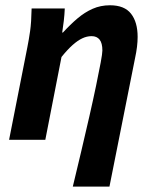

<svg xmlns="http://www.w3.org/2000/svg" viewBox="-20 -528 580 725"><path d="M254.9 176.7Q271.1 109.5 287.2 41.5Q303.3 -26.6 317.7 -89.7Q332.1 -152.9 342.9 -205Q353.7 -257.2 360.2 -291.7Q366.6 -326.1 366.6 -337.2Q366.6 -365.3 356.1 -378.4Q345.7 -391.5 325.9 -391.5Q308.2 -391.5 290.8 -383.3Q273.3 -375.1 254 -357.9Q234.6 -340.6 212.2 -312.8L151.1 0H14.3L83 -348.1Q89 -377.9 93.7 -410.6Q98.4 -443.4 99.4 -496.1H224.6Q223.6 -472.7 220.9 -449.2Q218.2 -425.7 214.9 -405.2H217.7Q245.5 -435.5 272.6 -458.5Q299.8 -481.5 329.8 -494.8Q359.8 -508.1 395.4 -508.1Q449.9 -508.1 474.8 -476.2Q499.7 -444.4 499.7 -388.6Q499.7 -370.9 497.3 -351Q494.9 -331 489.9 -308L393.3 176.7Z"/></svg>

Font: Source Sans 3 VF
Style: Italic
Weight: 200
Italic angle: -11°
Designer: Paul D. Hunt
Foundry: Adobe Systems Incorporated
Version: Version 3.042;hotconv 1.0.118;makeotfexe 2.5.65603